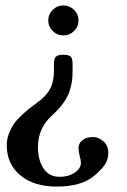

<svg xmlns="http://www.w3.org/2000/svg" viewBox="-20 -460 470 709"><path d="M278.8 141.1Q278.8 131.3 274.4 116.2Q270 101.1 270 86.9Q270 68.4 285.2 57.1Q300.3 45.9 323.2 45.9Q343.8 45.9 361.8 61.8Q379.9 77.6 379.9 104Q379.9 128.9 367.4 147.7Q355 166.5 327.1 189.9Q279.8 229 189.9 229Q105 229 54.9 187.3Q4.9 145.5 4.9 76.2Q4.9 54.7 12.7 34.2Q20.5 13.7 29.8 -0.5Q39.1 -14.6 57.4 -32Q75.7 -49.3 86.4 -57.6L118.2 -82Q131.3 -91.3 139.9 -99.4Q148.4 -107.4 158.7 -121.6Q168.9 -135.7 174.1 -155.8Q179.2 -175.8 179.2 -201.2V-224.1Q179.2 -242.2 185.8 -250Q192.4 -257.8 213.9 -257.8Q235.4 -257.8 241.7 -250.2Q248 -242.7 248 -224.1V-199.2Q248 -179.2 246.3 -164.6Q244.6 -149.9 238.3 -127.7Q231.9 -105.5 215.8 -82.3Q199.7 -59.1 174.8 -36.1Q120.1 11.7 120.1 83Q120.1 130.4 140.4 161.6Q160.6 192.9 200.2 192.9Q232.9 192.9 255.9 177.5Q278.8 162.1 278.8 141.1ZM270 -384.8Q270 -361.8 253.4 -345.5Q236.8 -329.1 213.9 -329.1Q190.9 -329.1 174.6 -345.5Q158.2 -361.8 158.2 -384.8Q158.2 -407.2 174.6 -423.6Q190.9 -439.9 213.9 -439.9Q236.8 -439.9 253.4 -423.6Q270 -407.2 270 -384.8Z"/></svg>

Font: Linux Libertine G
Style: Semibold
Weight: 600
Designer: Philipp H. Poll
Foundry: Philipp H. Poll
Version: Version 5.1.1